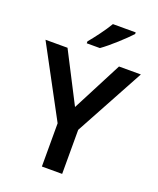

<svg xmlns="http://www.w3.org/2000/svg" viewBox="-168 -1038 938 1139"><g transform="rotate(20 301.0 -469.0)"><path d="M488 -928V-938H344C318 -893 268 -827 237 -790V-778H320C370 -813 455 -891 488 -928ZM301 -399 139 -714H0L237 -273V0H365V-278L602 -714H464Z"/></g></svg>

Font: Noto Sans Vithkuqi SemiBold
Style: Regular
Weight: 600
Version: Version 1.001